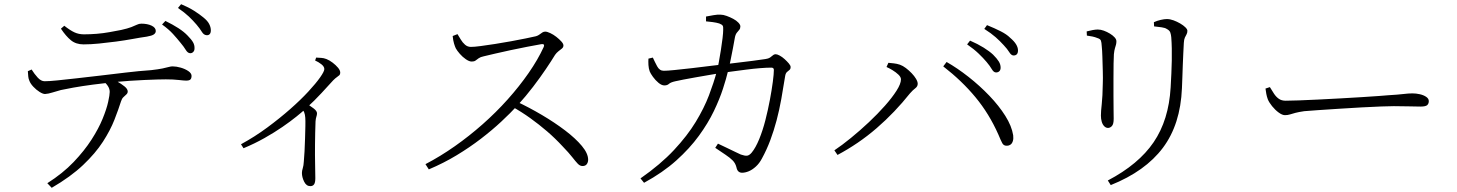

<svg xmlns="http://www.w3.org/2000/svg" viewBox="-20 -831 6960 917"><path d="M887 -577Q876 -578 867 -593Q858 -608 842 -627Q826 -647 806 -669Q786 -691 754 -714L770 -731Q805 -714 832 -696.5Q859 -679 876 -661Q894 -643 902 -629Q910 -615 909 -599Q909 -589 902.5 -582.5Q896 -576 887 -577ZM206 44Q280 -3 331.5 -57Q383 -111 417 -164Q451 -217 470 -263.5Q489 -310 496.5 -344Q504 -378 504 -392Q504 -407 495 -420.5Q486 -434 465 -453L503 -461Q518 -454 538.5 -442.5Q559 -431 574.5 -418.5Q590 -406 590 -394Q590 -386 583.5 -380Q577 -374 569.5 -367Q562 -360 558 -347Q546 -309 526.5 -259Q507 -209 471.5 -154Q436 -99 377 -43Q318 13 227 66ZM195 -382Q185 -382 169 -392Q153 -402 139 -417Q125 -432 120 -446Q116 -455 115 -465.5Q114 -476 113 -491L131 -499Q144 -478 160 -460.5Q176 -443 193 -443Q214 -443 253.5 -447Q293 -451 346 -457Q399 -463 459 -470Q519 -477 581 -484.5Q643 -492 702 -496Q737 -500 756 -504Q775 -508 785.5 -511Q796 -514 804 -514Q822 -514 843 -508Q864 -502 879.5 -491.5Q895 -481 895 -468Q895 -458 890 -452Q885 -446 869 -446Q859 -446 833.5 -449Q808 -452 772 -452Q738 -452 670 -449Q602 -446 525 -439Q478 -434 425 -427Q372 -420 330 -412.5Q288 -405 271 -401Q248 -395 229.5 -389Q211 -383 195 -382ZM379 -619Q343 -619 319 -638.5Q295 -658 271 -694L287 -708Q315 -686 335.5 -676.5Q356 -667 381 -667Q410 -667 441.5 -669.5Q473 -672 503 -677.5Q533 -683 559 -688Q590 -695 607 -701.5Q624 -708 634 -713Q644 -718 655 -718Q684 -718 704 -708.5Q724 -699 724 -683Q724 -673 714.5 -666.5Q705 -660 681 -656Q652 -652 614 -645Q576 -638 534.5 -632.5Q493 -627 453 -623Q413 -619 379 -619ZM966 -663Q953 -664 944 -679Q935 -694 919 -713Q902 -733 882 -752Q862 -771 830 -793L845 -811Q881 -796 907 -779.5Q933 -763 951 -748Q971 -732 979 -716.5Q987 -701 987 -686Q987 -674 981.5 -668Q976 -662 966 -663Z M1131 -142Q1197 -178 1256.5 -222Q1316 -266 1366 -310Q1416 -354 1452.5 -393.5Q1489 -433 1509 -461.5Q1529 -490 1529 -501Q1529 -513 1515 -524Q1501 -535 1485 -542L1490 -556Q1503 -555 1514.5 -554.5Q1526 -554 1539 -549Q1554 -543 1569 -531.5Q1584 -520 1594.5 -507.5Q1605 -495 1605 -484Q1605 -476 1601 -472Q1597 -468 1589.5 -463Q1582 -458 1571 -447Q1547 -421 1515.5 -386.5Q1484 -352 1439 -311Q1424 -297 1395.5 -274Q1367 -251 1328.5 -224.5Q1290 -198 1243 -171.5Q1196 -145 1143 -123ZM1462 58Q1443 58 1432.5 36.5Q1422 15 1422 -5Q1422 -15 1426 -27.5Q1430 -40 1431 -59Q1433 -78 1434.5 -108.5Q1436 -139 1437 -171Q1438 -203 1438.5 -229.5Q1439 -256 1438 -269Q1437 -284 1433 -294Q1429 -304 1416 -318L1440 -340Q1461 -326 1477.5 -313.5Q1494 -301 1494 -290Q1494 -282 1491 -273.5Q1488 -265 1487 -251Q1485 -196 1484.5 -142Q1484 -88 1485 -45Q1486 -2 1486 20Q1486 41 1480 49.5Q1474 58 1462 58Z M2012 -47Q2083 -84 2152 -132.5Q2221 -181 2285 -237.5Q2349 -294 2404.5 -356Q2460 -418 2504.5 -482Q2549 -546 2577 -607Q2583 -623 2565 -620Q2536 -615 2497.5 -607.5Q2459 -600 2419 -591.5Q2379 -583 2345 -575Q2311 -567 2290 -562Q2275 -559 2266.5 -553Q2258 -547 2251.5 -542Q2245 -537 2233 -537Q2221 -537 2205 -548Q2189 -559 2176 -574Q2163 -589 2157 -600Q2153 -608 2148.5 -623Q2144 -638 2142 -659L2165 -668Q2172 -657 2180.5 -642.5Q2189 -628 2201 -617.5Q2213 -607 2229 -607Q2245 -607 2275.5 -611Q2306 -615 2344.5 -621Q2383 -627 2421 -634Q2459 -641 2491 -647.5Q2523 -654 2540 -658Q2550 -661 2557 -666.5Q2564 -672 2570.5 -676Q2577 -680 2584 -680Q2593 -680 2608 -673Q2623 -666 2637 -655Q2651 -644 2661 -633Q2671 -622 2671 -614Q2671 -605 2663.5 -599Q2656 -593 2647 -586Q2638 -579 2631 -569Q2614 -541 2587 -501Q2560 -461 2526 -416.5Q2492 -372 2453 -329Q2418 -291 2374 -250Q2330 -209 2276.5 -168Q2223 -127 2161 -89.5Q2099 -52 2028 -22ZM2762 -38Q2750 -38 2739.5 -49Q2729 -60 2713 -80.5Q2697 -101 2668 -131Q2631 -171 2592.5 -204Q2554 -237 2513 -266.5Q2472 -296 2424 -323L2445 -347Q2507 -318 2568 -282Q2629 -246 2679 -208Q2729 -170 2759 -134Q2789 -98 2789 -68Q2789 -56 2782.5 -47Q2776 -38 2762 -38Z M3524 -6Q3514 -6 3507 -12Q3500 -18 3497 -33Q3492 -52 3479 -65Q3466 -78 3445 -92Q3424 -106 3396 -125L3409 -145Q3428 -136 3450 -125.5Q3472 -115 3490.5 -106Q3509 -97 3518 -93Q3538 -86 3548.5 -87.5Q3559 -89 3570 -102Q3589 -125 3606 -166.5Q3623 -208 3635.5 -257Q3648 -306 3657 -354Q3666 -402 3671 -440Q3676 -478 3676 -497Q3676 -508 3664 -508Q3642 -508 3610.5 -505.5Q3579 -503 3544.5 -498.5Q3510 -494 3479.5 -490Q3449 -486 3428 -483Q3404 -479 3371 -473.5Q3338 -468 3304.5 -462Q3271 -456 3244.5 -451Q3218 -446 3206 -443Q3183 -438 3175 -430.5Q3167 -423 3153 -423Q3140 -423 3125 -435.5Q3110 -448 3098.5 -464Q3087 -480 3083 -490Q3078 -504 3077 -520.5Q3076 -537 3077 -551L3098 -556Q3107 -536 3118.5 -514.5Q3130 -493 3150 -493Q3166 -493 3201.5 -496.5Q3237 -500 3284.5 -505.5Q3332 -511 3383.5 -517.5Q3435 -524 3485 -529.5Q3535 -535 3575 -540.5Q3615 -546 3636 -549Q3650 -551 3657.5 -556Q3665 -561 3671 -566.5Q3677 -572 3685 -572Q3692 -572 3704 -565.5Q3716 -559 3727.5 -548.5Q3739 -538 3747.5 -528Q3756 -518 3756 -511Q3756 -501 3750.5 -497Q3745 -493 3738.5 -487Q3732 -481 3730 -468Q3721 -411 3711.5 -358Q3702 -305 3689 -256Q3676 -207 3659 -161.5Q3642 -116 3619 -74Q3607 -51 3590 -35.5Q3573 -20 3556 -13Q3539 -6 3524 -6ZM3039 21Q3135 -46 3199 -114.5Q3263 -183 3303 -249Q3343 -315 3366 -375.5Q3389 -436 3403 -488Q3408 -506 3413 -533.5Q3418 -561 3423 -592Q3428 -623 3431 -649Q3434 -675 3434 -688Q3435 -703 3431.5 -708.5Q3428 -714 3415 -719Q3402 -723 3383.5 -725.5Q3365 -728 3352 -729V-752Q3367 -755 3387.5 -758.5Q3408 -762 3421 -761Q3434 -761 3450.5 -755Q3467 -749 3482 -741Q3497 -733 3506.5 -723Q3516 -713 3516 -705Q3516 -695 3511 -689Q3506 -683 3499 -674.5Q3492 -666 3489 -647Q3486 -629 3480.5 -600.5Q3475 -572 3469 -542.5Q3463 -513 3457 -491Q3449 -457 3433 -407.5Q3417 -358 3389.5 -300.5Q3362 -243 3318 -182.5Q3274 -122 3210 -64.5Q3146 -7 3056 42Z M4737 -485Q4726 -485 4717 -500.5Q4708 -516 4692 -535Q4676 -554 4653.5 -575.5Q4631 -597 4599 -619L4613 -637Q4650 -621 4678 -603.5Q4706 -586 4723 -570Q4742 -551 4750.5 -537Q4759 -523 4759 -508Q4759 -497 4753 -491Q4747 -485 4737 -485ZM3965 -113Q4001 -137 4044.5 -172.5Q4088 -208 4130 -247.5Q4172 -287 4206.5 -326Q4241 -365 4262 -398Q4283 -431 4283 -452Q4283 -463 4271 -474.5Q4259 -486 4242.5 -496Q4226 -506 4214 -511L4223 -531Q4233 -530 4248 -528.5Q4263 -527 4278 -522Q4292 -517 4306.5 -506Q4321 -495 4334 -481.5Q4347 -468 4355 -454.5Q4363 -441 4363 -431Q4363 -418 4351.5 -409.5Q4340 -401 4326 -385Q4291 -341 4251 -299Q4211 -257 4167 -219Q4123 -181 4076 -149Q4029 -117 3980 -91ZM4790 -135Q4774 -134 4767 -147Q4760 -160 4748 -189Q4704 -288 4639 -366.5Q4574 -445 4485 -514L4501 -535Q4552 -506 4605.5 -464Q4659 -422 4705 -374Q4751 -326 4781.5 -277.5Q4812 -229 4819 -185Q4821 -169 4817.5 -157.5Q4814 -146 4806.5 -140.5Q4799 -135 4790 -135ZM4821 -566Q4810 -566 4800.5 -581.5Q4791 -597 4774 -615Q4756 -635 4735 -653.5Q4714 -672 4681 -693L4694 -711Q4731 -696 4759.5 -681.5Q4788 -667 4804 -651Q4824 -634 4833 -619Q4842 -604 4842 -590Q4842 -578 4836.5 -572Q4831 -566 4821 -566Z M5271 31Q5418 -46 5490 -152Q5562 -258 5571 -413Q5573 -448 5574.5 -480.5Q5576 -513 5576.5 -542Q5577 -571 5576.5 -599Q5576 -627 5574 -653Q5573 -665 5569.5 -675.5Q5566 -686 5552 -693Q5545 -698 5528.5 -700.5Q5512 -703 5492 -705L5491 -725Q5506 -732 5523.5 -736Q5541 -740 5553 -740Q5568 -740 5584.5 -734Q5601 -728 5616.5 -719Q5632 -710 5641.5 -700.5Q5651 -691 5651 -684Q5651 -674 5647 -667Q5643 -660 5639 -651.5Q5635 -643 5634 -626Q5633 -605 5631.5 -576.5Q5630 -548 5629 -518.5Q5628 -489 5627 -461Q5626 -433 5625 -410Q5618 -237 5534 -125Q5450 -13 5285 53ZM5272 -220Q5262 -220 5254 -228Q5246 -236 5242 -249.5Q5238 -263 5238 -279Q5238 -299 5242 -334Q5246 -369 5247 -432Q5248 -456 5247 -491Q5246 -526 5245 -559.5Q5244 -593 5242 -610Q5241 -629 5238 -637Q5235 -645 5222 -649Q5210 -654 5198 -656.5Q5186 -659 5171 -661L5170 -681Q5185 -685 5199 -687.5Q5213 -690 5223 -690Q5237 -690 5252 -684.5Q5267 -679 5281 -670.5Q5295 -662 5303.5 -652.5Q5312 -643 5312 -634Q5312 -625 5310 -617.5Q5308 -610 5305 -600.5Q5302 -591 5300 -572Q5299 -559 5298.5 -527.5Q5298 -496 5298 -455.5Q5298 -415 5298 -375Q5298 -335 5298.5 -305Q5299 -275 5299 -264Q5299 -238 5290.5 -229Q5282 -220 5272 -220Z M6117 -281Q6104 -281 6087 -293.5Q6070 -306 6055.5 -324Q6041 -342 6035 -357Q6030 -371 6028 -382.5Q6026 -394 6024 -408L6045 -415Q6055 -398 6065 -383Q6075 -368 6088 -359Q6101 -350 6120 -350Q6142 -350 6183 -351.5Q6224 -353 6275.5 -355.5Q6327 -358 6380.5 -361Q6434 -364 6482.5 -367Q6531 -370 6565 -372.5Q6599 -375 6609 -376Q6659 -379 6683 -382Q6707 -385 6726 -385Q6743 -385 6761 -381Q6779 -377 6791.5 -368.5Q6804 -360 6804 -348Q6804 -336 6796.5 -329Q6789 -322 6764 -322Q6739 -322 6710 -323Q6681 -324 6637 -324Q6619 -324 6577 -322.5Q6535 -321 6481.5 -318Q6428 -315 6374 -311.5Q6320 -308 6275.5 -305Q6231 -302 6209 -300Q6182 -296 6167 -292Q6152 -288 6141 -284.5Q6130 -281 6117 -281Z"/></svg>

Font: Noto Serif JP ExtraLight Light
Style: Regular
Weight: 300
Version: Version 2.003-H1;hotconv 1.1.1;makeotfexe 2.6.0